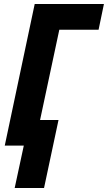

<svg xmlns="http://www.w3.org/2000/svg" viewBox="-20 -734 544 968"><path d="M54 214 100 0H4L155 -714H504L477 -584H279L182 -129H275L202 214Z"/></svg>

Font: Noto Sans Condensed ExtraBold
Style: Italic
Weight: 800
Width: 3
Italic angle: -12°
Designer: Monotype Design Team
Foundry: Monotype Imaging Inc.
Version: Version 2.013; ttfautohint (v1.8.4.7-5d5b)